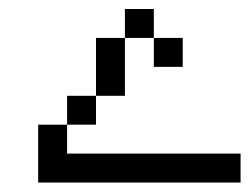

<svg xmlns="http://www.w3.org/2000/svg" viewBox="-20 -332 540 415"><path d="M500 62.5V0H125V-62.5H62.5Q62.5 -62.5 62.5 62.5ZM375 -187.5V-250H312.5V-187.5ZM125 -62.5H187.5V-125H125ZM187.5 -125H250Q250 -125 250 -250H187.5Q187.5 -250 187.5 -125ZM250 -250H312.5V-312.5H250Z"/></svg>

Font: Unifont
Style: Regular
Weight: 500
Version: Version 15.1.04